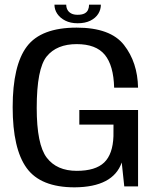

<svg xmlns="http://www.w3.org/2000/svg" viewBox="-20 -799 679 823"><path d="M299.8 4Q465.1 2.9 501.8 -102.5L512.7 0H571.8V-327.4H320V-265H466.5L466.3 -215.3Q463.7 -138.1 426.5 -102.4Q389.2 -66.7 309 -66.7Q223.4 -66.7 180.4 -123.1Q137.4 -179.5 137.4 -336.3Q137.4 -504.9 180.4 -557.4Q223.4 -609.9 308.8 -609.9Q391.5 -609.9 429.1 -564.3Q466.8 -518.7 469.3 -423.1H571.8Q569.7 -531.8 511.5 -606.2Q453.4 -680.6 308.5 -680.6Q156.2 -680.6 95.2 -599.7Q34.3 -518.8 34.3 -339.4Q34.3 -161.5 94.2 -78.8Q154.1 4 299.8 4ZM312.7 -699.3Q345.3 -699.3 367.5 -710.5Q389.7 -721.6 401.1 -739.7Q412.4 -757.7 412.4 -779.1H361.8Q361.8 -766.8 357.4 -756.9Q353 -746.9 342.3 -741.3Q331.5 -735.6 312.7 -735.6Q295.9 -735.6 285.2 -741.4Q274.4 -747.2 269.2 -756.9Q263.9 -766.6 263.9 -779.1H213.4Q213.4 -757.7 225.6 -739.7Q237.9 -721.6 260 -710.5Q282 -699.3 312.7 -699.3Z"/></svg>

Font: Anybody Thin
Style: Regular
Weight: 100
Designer: Tyler Finck
Foundry: Etcetera Type Company
Version: Version 1.114;gftools[0.9.25]